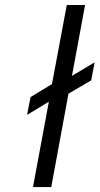

<svg xmlns="http://www.w3.org/2000/svg" viewBox="-20 -759 404 779"><path d="M113.8 0 178.2 -346.2 89.8 -293 104 -365.2 190.9 -418 251 -738.8H325.2L272 -451.2L363.8 -505.9L350.1 -433.1L257.8 -378.9L188 0Z"/></svg>

Font: Involve
Style: Italic
Weight: 400
Italic angle: -10.5°
Designer: Stefan Peev
Foundry: Context Ltd.
Version: Version 1.001